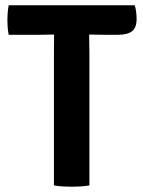

<svg xmlns="http://www.w3.org/2000/svg" viewBox="-20 -703 541 728"><path d="M13 -571Q10 -586 9 -600.5Q8 -615 8 -626.5Q8 -638.5 9 -653.2Q10 -668 13 -683H491Q494.5 -672 496.2 -658Q498 -644 498 -631Q498 -598 480.5 -584.5Q463 -571 426 -571H379Q369 -571 349.5 -571.5Q330 -572 319 -572H184.5Q174 -572 154.2 -571.5Q134.5 -571 124 -571ZM184.5 -498Q184.5 -518.5 184.8 -534.8Q185 -551 185 -572V-627H318V-572Q318 -551 318.5 -534.8Q319 -518.5 319 -498V0Q302 3 284 4Q266 5 252 5Q237 5 219 4Q201 3 184.5 0Z"/></svg>

Font: Signika SemiBold
Style: Regular
Weight: 600
Designer: Anna Giedry
Foundry: Anna Giedry
Version: Version 2.001